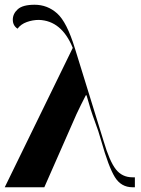

<svg xmlns="http://www.w3.org/2000/svg" viewBox="-22 -790 593 810"><path d="M-2 0H165L301 -309Q309 -326 319.5 -347.5Q330 -369 340 -388H343Q361 -323 377.5 -279.5Q394 -236 405 -196Q436 -86 462.5 -43Q489 0 537 0H547V-42H537Q493 -42 466.5 -76Q440 -110 415 -195L294 -586Q260 -697 219 -733.5Q178 -770 124 -770Q74 -770 53 -751Q32 -732 32 -707Q32 -682 52 -669Q66 -688 91 -697Q116 -706 142 -706Q238 -703 285 -588Z"/></svg>

Font: Noto Serif Display SemiCondensed Extra
Style: Regular
Weight: 800
Width: 4
Designer: Monotype Design Team
Foundry: Monotype Imaging Inc.
Version: Version 1.900